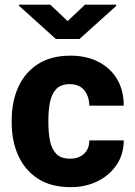

<svg xmlns="http://www.w3.org/2000/svg" viewBox="-20 -770 561 800"><path d="M271.5 -108.9Q308.1 -108.9 330.1 -129.2Q352.1 -149.4 352.1 -185.1H495.6Q495.6 -127.4 466.1 -83.5Q436.5 -39.6 386.7 -14.9Q336.9 9.8 274.4 9.8Q192.4 9.8 137.9 -25.6Q83.5 -61 56.2 -121.6Q28.8 -182.1 28.8 -257.8V-270.5Q28.8 -346.2 55.9 -406.7Q83 -467.3 137.7 -502.7Q192.4 -538.1 273.9 -538.1Q339.4 -538.1 389.2 -512.9Q439 -487.8 467.3 -441.2Q495.6 -394.5 495.6 -329.6H352.1Q352.1 -367.2 331.5 -393.3Q311 -419.4 270.5 -419.4Q233.4 -419.4 214.1 -398.7Q194.8 -377.9 188.2 -344Q181.6 -310.1 181.6 -270.5V-257.8Q181.6 -217.8 188.2 -183.8Q194.8 -149.9 214.1 -129.4Q233.4 -108.9 271.5 -108.9ZM189.5 -750.5 261.7 -682.1 334 -750.5H463.9V-745.1L311 -607.4H212.9L59.1 -746.1V-750.5Z"/></svg>

Font: Vazirmatn FD ExtraBold
Style: Regular
Weight: 800
Designer: Saber Rastikerdar
Foundry: Saber Rastikerdar
Version: Version 33.003